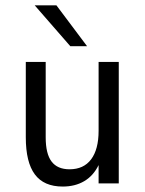

<svg xmlns="http://www.w3.org/2000/svg" viewBox="-20 -684 540 716"><path d="M76.2 -171.9V-453.1H150.4V-171.9Q150.4 -110.4 172.4 -81.5Q194.3 -52.7 239.3 -52.7Q292 -52.7 319.8 -89.8Q347.7 -127 347.7 -196.3V-453.1H422.9V0H347.7V-68.4Q328.1 -28.3 293.9 -8.3Q259.8 11.7 213.9 11.7Q143.6 11.7 109.9 -33.7Q76.2 -79.1 76.2 -171.9ZM190.4 -664.1 304.7 -511.7H242.2L109.4 -664.1Z"/></svg>

Font: BabelStone Xiangqi Colour
Style: Regular
Weight: 400
Designer: Andrew West
Foundry: BabelStone
Version: Version 11.001 November 01, 2021